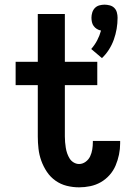

<svg xmlns="http://www.w3.org/2000/svg" viewBox="-20 -795 540 823"><path d="M417 -546Q434 -562 447 -582.5Q460 -603 468 -625.5Q476 -648 480 -671.5Q484 -695 484 -719Q484 -730 481 -741.5Q478 -753 470 -761Q462 -769 450.5 -772Q439 -775 428 -775Q417 -775 406 -772Q395 -769 387 -761Q379 -753 375.5 -741.5Q372 -730 372 -719Q372 -710 374 -700.5Q376 -691 381.5 -683.5Q387 -676 395 -671Q403 -666 413 -664Q407 -642 396.5 -622Q386 -602 371 -585ZM319 8Q343 8 367 3Q391 -2 412 -14Q433 -26 449.5 -44.5Q466 -63 475.5 -85.5Q485 -108 490 -132Q495 -156 495 -180Q495 -183 495 -185.5Q495 -188 495 -191H378Q378 -189 378 -188Q378 -187 378 -186Q378 -170 375.5 -154.5Q373 -139 366.5 -125Q360 -111 347 -101.5Q334 -92 319 -92Q307 -92 296 -98.5Q285 -105 278.5 -115.5Q272 -126 268 -137.5Q264 -149 262 -161.5Q260 -174 259 -186Q258 -198 258 -210V-430H397V-530H258V-735H142V-530H47V-430H142V-210Q142 -184 145 -157.5Q148 -131 157 -106Q166 -81 181 -58.5Q196 -36 218 -20.5Q240 -5 266 1.5Q292 8 319 8Z"/></svg>

Font: Iosevka SS09
Style: Bold
Weight: 700
Monospace: yes
Designer: Belleve Invis
Foundry: Belleve Invis
Version: Version 5.2.1; ttfautohint (v1.8.3)